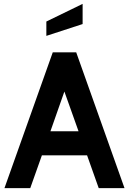

<svg xmlns="http://www.w3.org/2000/svg" viewBox="-20 -970 665 990"><path d="M622 0H489L429 -169H196L136 0H3L252 -700H373ZM385 -293 312 -498 240 -293ZM406 -846 219 -785V-859L406 -950Z"/></svg>

Font: Cabin
Style: Bold
Weight: 700
Designer: Pablo Impallari
Foundry: Pablo Impallari. www.impallari.com Igino Marini. www.ikern.com
Version: Version 1.005